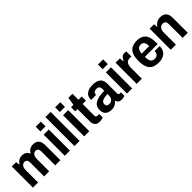

<svg xmlns="http://www.w3.org/2000/svg" viewBox="293 -2049 3386 3386"><g transform="rotate(-45 1986.0 -356.0)"><path d="M57 0V-527H165L174 -457H180Q203 -496 238 -517.5Q273 -539 321 -539Q366 -539 398.5 -519.5Q431 -500 447 -457H454Q476 -495 512 -517Q548 -539 596 -539Q664 -539 702.5 -500Q741 -461 741 -373V0H613V-346Q613 -388 596 -407.5Q579 -427 548 -427Q510 -427 486.5 -394.5Q463 -362 463 -307V0H336V-346Q336 -388 319 -407.5Q302 -427 270 -427Q232 -427 208.5 -394.5Q185 -362 185 -307V0Z M851 -607V-724H979V-607ZM851 0V-527H979V0Z M1093 0V-724H1221V0Z M1335 -607V-724H1463V-607ZM1335 0V-527H1463V0Z M1714 12Q1647 12 1619.5 -25Q1592 -62 1592 -116V-424H1535V-527H1595L1619 -678H1720V-527H1802V-424H1720V-137Q1720 -91 1759 -91H1802V-4Q1784 3 1759 7.5Q1734 12 1714 12Z M2008 12Q1973 12 1938 -0.5Q1903 -13 1879.5 -45Q1856 -77 1856 -135Q1856 -234 1934 -276Q2012 -318 2154 -318V-366Q2154 -399 2138 -419.5Q2122 -440 2080 -440Q2035 -440 2018.5 -421.5Q2002 -403 2002 -379V-368H1879Q1878 -372 1878 -376.5Q1878 -381 1878 -387Q1878 -460 1933.5 -499.5Q1989 -539 2082 -539Q2176 -539 2228.5 -499Q2281 -459 2281 -371V-125Q2281 -108 2290.5 -99Q2300 -90 2313 -90H2343V-5Q2330 1 2310 6Q2290 11 2264 11Q2223 11 2198 -8Q2173 -27 2166 -58H2160Q2137 -28 2101 -8Q2065 12 2008 12ZM2053 -89Q2099 -89 2126.5 -119.5Q2154 -150 2154 -201V-237Q2075 -237 2031 -216.5Q1987 -196 1987 -151Q1987 -89 2053 -89Z M2403 -607V-724H2531V-607ZM2403 0V-527H2531V0Z M2645 0V-527H2752L2761 -448H2767Q2782 -487 2808 -513Q2834 -539 2876 -539Q2889 -539 2901 -536.5Q2913 -534 2920 -531V-408H2879Q2773 -408 2773 -269V0Z M3185 12Q3068 12 3010 -53.5Q2952 -119 2952 -263Q2952 -408 3010.5 -473.5Q3069 -539 3186 -539Q3294 -539 3348.5 -477.5Q3403 -416 3403 -272V-235H3083Q3084 -160 3106.5 -123Q3129 -86 3186 -86Q3227 -86 3251.5 -110Q3276 -134 3277 -185H3403Q3402 -85 3343 -36.5Q3284 12 3185 12ZM3084 -315H3271Q3271 -382 3249.5 -411Q3228 -440 3186 -440Q3135 -440 3112 -408.5Q3089 -377 3084 -315Z M3495 0V-527H3603L3612 -457H3618Q3642 -496 3679.5 -517.5Q3717 -539 3768 -539Q3839 -539 3879 -499Q3919 -459 3919 -370V0H3791V-344Q3791 -387 3772 -407Q3753 -427 3717 -427Q3675 -427 3649 -394.5Q3623 -362 3623 -307V0Z"/></g></svg>

Font: Archivo SemiCondensed
Style: Bold
Weight: 680
Width: 4
Designer: Hector Gatti
Foundry: Omnibus-Type
Version: Version 2.001; ttfautohint (v1.8.3)